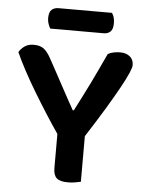

<svg xmlns="http://www.w3.org/2000/svg" viewBox="-55 -834 673 885"><g transform="rotate(5 281.0 -391.0)"><path d="M352 -212V-1Q344 1 327.5 4Q311 7 293 7Q255 7 240 -7Q225 -21 225 -53V-211Q198 -250 168 -297Q138 -344 109 -392Q80 -440 55 -486.5Q30 -533 13 -571Q21 -586 38 -598.5Q55 -611 81 -611Q110 -611 127.5 -598Q145 -585 162 -553Q170 -539 187.5 -506.5Q205 -474 224.5 -438Q244 -402 261.5 -370Q279 -338 286 -326H291Q310 -363 327 -396.5Q344 -430 360 -462.5Q376 -495 391.5 -528.5Q407 -562 424 -598Q436 -605 451.5 -608Q467 -611 481 -611Q508 -611 525.5 -597Q543 -583 543 -557Q543 -546 532 -520.5Q521 -495 498 -453Q475 -411 439 -351Q403 -291 352 -212ZM150 -692Q145 -700 140.5 -712.5Q136 -725 136 -739Q136 -767 148 -778Q160 -789 180 -789H427Q440 -771 440 -742Q440 -715 428.5 -703.5Q417 -692 397 -692Z"/></g></svg>

Font: Baloo 2 Latin SemiBold
Style: Regular
Weight: 400
Designer: Sarang Kulkarni and Ek Type
Foundry: Ek Type
Version: Version 1.001